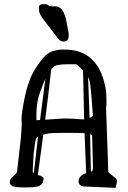

<svg xmlns="http://www.w3.org/2000/svg" viewBox="-20 -908 619 927"><path d="M168.5 -859.4C168.5 -845.4 177.9 -827.3 196.8 -805.2L261.2 -720.7C268.4 -711.9 277 -707.5 287.1 -707.5C303.7 -707.5 312 -717.6 312 -737.8C312 -740.4 311.7 -744.2 311 -749.3C310.4 -754.3 307.2 -771.5 301.5 -800.8C295.8 -830.1 288.4 -850.3 279.3 -861.3C270.2 -872.4 258.3 -877.9 243.7 -877.9H243.2C241.5 -877.9 239.9 -877.8 238.3 -877.4C226.6 -877.4 219.1 -878.1 215.8 -879.4C214.2 -884.6 207 -887.5 194.3 -888.2H192.9C176.3 -888.2 168 -883.5 168 -874V-873C168.3 -865.6 168.5 -861 168.5 -859.4ZM27.3 -29.8V-28.3C28.3 -17.3 34.6 -10.3 46.1 -7.3C57.7 -4.4 75.8 -2.9 100.3 -2.9C124.9 -2.9 144.3 -4.3 158.4 -7.1C172.6 -9.8 182.1 -16.9 187 -28.3L191.4 -45.9L190.9 -46.9L188 -53.2L172.9 -60.5C166.7 -61.5 163.2 -62.2 162.6 -62.5C171.7 -127.6 180.5 -192.9 189 -258.3C190.3 -258.6 196.7 -260.1 208.3 -262.7C219.8 -265.3 248.5 -266.6 294.2 -266.6C339.9 -266.6 371.3 -266.1 388.2 -265.1C390.5 -201 393.1 -136.7 396 -72.3C385.9 -69 377.3 -64 370.1 -57.4C363 -50.7 359.4 -42.5 359.4 -32.7V-30.3C360.4 -18.6 367.4 -11.1 380.4 -7.8L537.6 -1L545.9 -34.2L540 -45.9L502.9 -76.7L492.2 -386.2C493.5 -393.7 494.1 -403.9 494.1 -416.7C494.1 -429.6 493.7 -443.7 492.7 -459C491.7 -474.3 488.3 -493 482.4 -515.1C456.1 -610.5 399.3 -661.5 312 -668C299 -668.6 288.2 -668.9 279.8 -668.9C271.3 -668.9 258.9 -667.1 242.4 -663.3C226 -659.6 211 -651.2 197.5 -638.2C184 -625.2 167.3 -602.8 147.5 -571C127.6 -539.3 112.1 -497.1 100.8 -444.3C89.6 -391.6 84 -354.5 84 -333L85 -308.1C84.3 -289.9 82.7 -265.8 80.1 -235.8L62.5 -80.6C62.5 -74.7 56.6 -67.1 44.9 -57.9C33.2 -48.6 27.3 -39.2 27.3 -29.8ZM155.8 -355C155.8 -396.3 162 -433.4 174.6 -466.3C187.1 -499.2 195.3 -519.9 199.2 -528.3C190.4 -461.9 181.8 -395.3 173.3 -328.6L155.8 -327.6ZM142.6 -167.5C147.8 -210.8 151.7 -234.7 154.3 -239.3C156.9 -243.8 160 -247.1 163.6 -249C156.4 -189.8 149.6 -130.5 143.1 -71.3C139.8 -74.2 138 -77.6 137.7 -81.5ZM227.5 -575.2 245.1 -589.8H245.6C253.1 -594.4 272.5 -597 303.7 -597.7H349.1L380.9 -568.8C382.2 -489.7 384 -410.5 386.2 -331.1C377.8 -331.4 365.6 -332.3 349.9 -333.7C334.1 -335.2 312.8 -335.9 286.1 -335.9L198.2 -330.1C208.7 -411.5 218.4 -493.2 227.5 -575.2ZM428.7 -106.4C428.7 -94.7 427.9 -86.9 426.3 -83C425 -81.7 422.5 -80.2 418.9 -78.6C418 -139.2 416.7 -199.9 415 -260.7C420.2 -258.8 423.5 -257.2 424.8 -255.9ZM412.6 -338.4C410.6 -404.1 408.2 -470.1 405.3 -536.1C405.6 -535.8 407.5 -531.7 410.9 -523.7C414.3 -515.7 418 -487 421.9 -437.5L428.7 -348.1Z"/></svg>

Font: Drukaatie burti
Style: Regular
Weight: 400
Version: Version 0.14.4